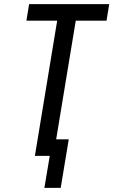

<svg xmlns="http://www.w3.org/2000/svg" viewBox="-20 -755 549 930"><path d="M195 155 221 0H149L257 -655H108L121 -735H509L496 -655H347L252 -80H313L274 155Z"/></svg>

Font: Iosevka Medium
Style: Italic
Weight: 500
Italic angle: -9°
Monospace: yes
Designer: Belleve Invis
Foundry: Belleve Invis
Version: Version 32.5.0; ttfautohint (v1.8.4)